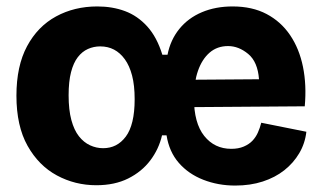

<svg xmlns="http://www.w3.org/2000/svg" viewBox="-20 -562 1001 596"><path d="M279 13Q213 13 156.5 -17.5Q100 -48 65.5 -109.5Q31 -171 31 -265Q31 -357 64 -418.5Q97 -480 154 -511Q211 -542 282 -542Q329 -542 368 -527.5Q407 -513 437 -480Q467 -447 484 -392H500Q509 -438 536.5 -472Q564 -506 606.5 -524Q649 -542 702 -542Q763 -542 807.5 -518.5Q852 -495 880.5 -453Q909 -411 920.5 -354.5Q932 -298 926 -232L512 -229V-314L784 -316Q780 -370 750.5 -394.5Q721 -419 688 -419Q654 -419 630.5 -398.5Q607 -378 594.5 -342Q582 -306 582 -258Q582 -180 614 -140Q646 -100 698 -100Q720 -100 736.5 -107Q753 -114 763.5 -125Q774 -136 780.5 -150.5Q787 -165 791 -181L931 -153Q927 -117 909 -86.5Q891 -56 862.5 -33.5Q834 -11 795.5 1.5Q757 14 710 14Q657 14 611 -4Q565 -22 535 -56.5Q505 -91 497 -142H483Q473 -99 446.5 -64Q420 -29 378 -8Q336 13 279 13ZM300 -102Q322 -102 339.5 -111Q357 -120 370.5 -138Q384 -156 391 -185Q398 -214 398 -254Q398 -297 390 -327.5Q382 -358 367.5 -378Q353 -398 334 -408Q315 -418 291 -418Q271 -418 253 -410Q235 -402 221.5 -384.5Q208 -367 200.5 -338Q193 -309 193 -266Q193 -221 201.5 -189.5Q210 -158 225 -139Q240 -120 259.5 -111Q279 -102 300 -102Z"/></svg>

Font: Bricolage Grotesque 24pt ExtraBold
Style: Regular
Weight: 800
Designer: Mathieu Triay
Foundry: Atelier Triay
Version: Version 1.001;gftools[0.9.33.dev8+g029e19f]